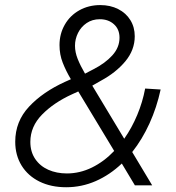

<svg xmlns="http://www.w3.org/2000/svg" viewBox="-20 -748 712 775"><path d="M41.5 -175.8Q41.5 -257.8 97.2 -317.4Q152.8 -377 243.2 -418L266.1 -428.2Q246.1 -461.9 233.2 -494.9Q220.2 -527.8 220.2 -565.9Q220.2 -611.3 241.5 -648.4Q262.7 -685.5 300.3 -706.5Q337.9 -727.5 384.8 -727.5Q425.3 -727.5 457 -711.4Q488.8 -695.3 506.3 -666.7Q523.9 -638.2 523.9 -601.6Q523.9 -546.4 486.1 -500.7Q448.2 -455.1 387.7 -422.4L352.5 -402.3L481.4 -188Q512.2 -231.9 533.9 -283.9Q555.7 -335.9 565.9 -390.6L628.4 -386.7Q612.8 -314.5 583.5 -250Q554.2 -185.5 513.7 -134.3L594.2 0H524.4L471.7 -87.9Q423.3 -42 366.5 -17.1Q309.6 7.8 247.1 7.8Q186 7.8 139.4 -15.1Q92.8 -38.1 67.1 -79.8Q41.5 -121.6 41.5 -175.8ZM250 -47.9Q302.2 -47.9 351.1 -71.8Q399.9 -95.7 440.9 -138.7L295.9 -378.9L271.5 -367.7Q197.3 -334 149.9 -285.6Q102.5 -237.3 102.5 -175.3Q102.5 -135.3 122.1 -106.4Q141.6 -77.6 175 -62.7Q208.5 -47.9 250 -47.9ZM323.2 -450.7 356.9 -468.3Q404.8 -492.7 433.6 -524.7Q462.4 -556.6 462.4 -595.7Q462.4 -629.9 439.9 -650.1Q417.5 -670.4 382.8 -670.4Q352.5 -670.4 329.8 -655Q307.1 -639.6 294.9 -615Q282.7 -590.3 282.7 -563.5Q282.7 -537.1 293.7 -509.8Q304.7 -482.4 323.2 -450.7Z"/></svg>

Font: Reddit Sans Chocolate Light
Style: Italic
Weight: 300
Italic angle: -11.25°
Designer: Stephen Hutchings
Version: Version 1.013